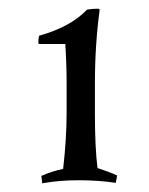

<svg xmlns="http://www.w3.org/2000/svg" viewBox="-20 -766 343 441"><path d="M133 -507V-574Q133 -618 130 -665H70L68 -667Q68 -678 70 -684Q142 -704 180 -744Q192 -746 206 -746L209 -744Q198 -663 198 -574V-507Q198 -426 204 -380Q229 -372 249 -363L246 -346Q206 -352 161 -352Q116 -352 77 -345L75 -362Q100 -373 125 -378Q133 -447 133 -507Z"/></svg>

Font: Almendra
Style: Regular
Weight: 400
Designer: Ana Sanfelippo
Foundry: Ana Sanfelippo
Version: Version 1.004